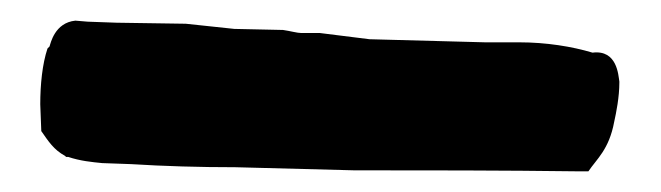

<svg xmlns="http://www.w3.org/2000/svg" viewBox="-20 -452 640 186"><path d="M19 -351 20 -325C27 -315 32 -307 43 -301L44 -300H46C58 -296 69 -295 79 -294L107 -293C139 -291 173 -290 208 -290C246 -289 284 -288 323 -287C393 -287 466 -287 542 -286H550C558 -298 570 -307 575 -334C577 -343 580 -358 580 -372V-373C579 -379 578 -404 554 -401C534 -407 509 -411 483 -411H450L338 -414L290 -420H272C268 -420 261 -422 254 -423H253L207 -424L160 -429L93 -430L65 -431L53 -432C33 -430 29 -410 28 -407L26 -405C21 -390 19 -370 19 -351Z"/></svg>

Font: Vapor
Style: ExBd
Weight: 800
Foundry: Cannot Into Space Fonts
Version: Version 0.179